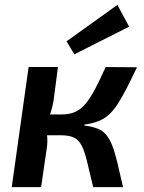

<svg xmlns="http://www.w3.org/2000/svg" viewBox="-20 -765 589 785"><path d="M540 -490Q516 -439 496.5 -401.5Q477 -364 460 -338Q443 -312 424.5 -295.5Q406 -279 382 -269.5Q358 -260 326 -256L324 -252Q356 -248 378 -239.5Q400 -231 414.5 -213.5Q429 -196 439.5 -168.5Q450 -141 460 -99.5Q470 -58 483 0H361Q346 -63 336 -104.5Q326 -146 314 -169.5Q302 -193 282 -202.5Q262 -212 229 -212L232 -297Q264 -297 287.5 -307.5Q311 -318 330 -341Q349 -364 368.5 -400.5Q388 -437 412 -491ZM217 -491 199 -354Q195 -329 187 -304Q179 -279 167 -253Q170 -233 172.5 -210.5Q175 -188 172 -164L148 0H28L97 -491ZM269 -297 258 -212H147L158 -297ZM460 -745 508 -656 284 -543 252 -596Z"/></svg>

Font: Exo 2 SemiBold
Style: Italic
Weight: 600
Italic angle: -8°
Designer: Natanael Gama
Foundry: Natanael Gama
Version: Version 2.010